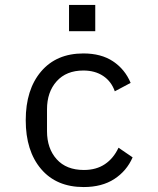

<svg xmlns="http://www.w3.org/2000/svg" viewBox="-20 -744 640 776"><path d="M84 -258Q84 -382 146 -455Q208 -528 317 -528Q389 -528 437 -496Q485 -464 508 -409L444 -375Q430 -415 397 -437Q364 -459 317 -459Q248 -459 209 -415.5Q170 -372 170 -302V-214Q170 -144 209 -100.5Q248 -57 319 -57Q369 -57 404 -80.5Q439 -104 459 -147L516 -108Q492 -53 442 -20.5Q392 12 318 12Q208 12 146 -61Q84 -134 84 -258ZM365 -724V-618H259V-724Z"/></svg>

Font: iA Writer Duo V
Style: Regular
Weight: 400
Designer: Mike Abbink, Paul van der Laan, Pieter van Rosmalen, Oliver Reichenstein
Foundry: Information Architects Inc.
Version: Version 2.000